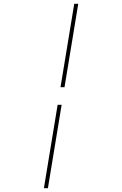

<svg xmlns="http://www.w3.org/2000/svg" viewBox="-20 -843 640 1006"><path d="M297 -386 369 -823H390L318 -386ZM210 143 282 -294H303L231 143Z"/></svg>

Font: Iosevka Curly Slab ThExObl
Style: Regular
Weight: 100
Width: 7
Italic angle: -9°
Monospace: yes
Designer: Belleve Invis
Foundry: Belleve Invis
Version: Version 11.1.0; ttfautohint (v1.8.3)